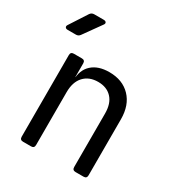

<svg xmlns="http://www.w3.org/2000/svg" viewBox="-185 -914 969 1039"><g transform="rotate(30 300.0 -395.0)"><path d="M112 0Q92 0 92 -20V-530Q92 -550 112 -550H162Q182 -550 182 -530V-445H201L182 -424Q182 -489 221 -524.5Q260 -560 329 -560Q412 -560 461 -509Q510 -458 510 -370V-20Q510 0 490 0H440Q420 0 420 -20V-354Q420 -417 388.5 -450.5Q357 -484 303 -484Q247 -484 214.5 -449Q182 -414 182 -350V-20Q182 0 162 0ZM19 -645Q7 -645 3 -652Q-1 -659 6 -669L76 -777Q85 -790 101 -790H160Q172 -790 176 -783Q180 -776 172 -766L94 -657Q85 -645 70 -645Z"/></g></svg>

Font: Pitagon Sans Mono
Style: Regular
Weight: 400
Monospace: yes
Designer: Travis Tran
Foundry: Pitagon
Version: Version 1.001;gftools[0.9.26]